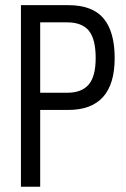

<svg xmlns="http://www.w3.org/2000/svg" viewBox="-20 -710 479 730"><path d="M416 -489.3Q416 -292 239.3 -292H132.8V0H59.6V-690.4H239.3Q332 -690.4 374 -639.6Q416 -588.9 416 -489.3ZM343.8 -489.3Q343.8 -561.5 317.4 -593.8Q291 -625 235.4 -625H132.8V-357.4H235.4Q291 -357.4 317.4 -388.7Q343.8 -419.9 343.8 -489.3Z"/></svg>

Font: Dinish Condensed
Style: Regular
Weight: 400
Width: 3
Designer: Bert Driehuis
Foundry: Playbeing
Version: Version 3.006; git-39231f3c-release